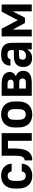

<svg xmlns="http://www.w3.org/2000/svg" viewBox="1376 -1955 588 3380"><g transform="rotate(-90 1670.0 -265.0)"><path d="M265 9Q214 9 172.5 -7Q131 -23 102 -54.5Q73 -86 57 -132Q41 -178 41 -237V-303Q41 -358 57 -402Q73 -446 102 -476.5Q131 -507 172.5 -523Q214 -539 265 -539Q316 -539 355 -525Q394 -511 421 -486Q448 -461 462.5 -427Q477 -393 479 -354H343Q338 -383 320 -403.5Q302 -424 265 -424Q224 -424 200 -396Q176 -368 176 -303V-237Q176 -165 200 -135.5Q224 -106 265 -106Q302 -106 320 -126.5Q338 -147 343 -176H479Q476 -135 461 -101.5Q446 -68 419.5 -43Q393 -18 354.5 -4.5Q316 9 265 9Z M536 -124Q562 -127 578.5 -140Q595 -153 604 -176Q613 -199 616 -232.5Q619 -266 619 -309V-530H1016V0H881V-419H746V-309Q746 -231 735 -171.5Q724 -112 699 -72Q674 -32 634 -11.5Q594 9 536 9Z M1345 9Q1239 9 1177.5 -54.5Q1116 -118 1116 -237V-303Q1116 -358 1132 -402Q1148 -446 1177.5 -476.5Q1207 -507 1249.5 -523Q1292 -539 1345 -539Q1398 -539 1440.5 -523Q1483 -507 1512.5 -476.5Q1542 -446 1558 -402Q1574 -358 1574 -303V-237Q1574 -118 1512.5 -54.5Q1451 9 1345 9ZM1345 -106Q1390 -106 1414.5 -135.5Q1439 -165 1439 -237V-303Q1439 -368 1414.5 -396Q1390 -424 1345 -424Q1300 -424 1275.5 -396Q1251 -368 1251 -303V-237Q1251 -165 1275.5 -135.5Q1300 -106 1345 -106Z M1674 -530H1883Q1939 -530 1979 -519.5Q2019 -509 2044.5 -489.5Q2070 -470 2081.5 -443.5Q2093 -417 2093 -386Q2093 -366 2086.5 -349Q2080 -332 2069 -318.5Q2058 -305 2044.5 -295Q2031 -285 2016 -279Q2065 -265 2089 -231.5Q2113 -198 2113 -149Q2113 -79 2063 -39.5Q2013 0 1903 0H1674ZM1903 -104Q1944 -104 1961 -119Q1978 -134 1978 -163Q1978 -192 1961 -206.5Q1944 -221 1903 -221H1801V-104ZM1883 -319Q1925 -319 1941.5 -333Q1958 -347 1958 -373Q1958 -398 1941.5 -412Q1925 -426 1883 -426H1801V-319Z M2336 6Q2264 6 2222.5 -34Q2181 -74 2181 -152Q2181 -232 2228 -273.5Q2275 -315 2369 -315H2479V-346Q2479 -391 2460.5 -409.5Q2442 -428 2398 -428Q2356 -428 2339.5 -414Q2323 -400 2321 -375H2204Q2206 -453 2251.5 -496Q2297 -539 2401 -539Q2510 -539 2558 -493Q2606 -447 2606 -347V0H2489V-83Q2479 -65 2466 -48.5Q2453 -32 2435 -20Q2417 -8 2393 -1Q2369 6 2336 6ZM2377 -102Q2426 -102 2452.5 -129Q2479 -156 2479 -207V-225H2384Q2342 -225 2325.5 -208.5Q2309 -192 2309 -163Q2309 -102 2377 -102Z M2719 -530H2855L3005 -245L3154 -530H3281V0H3161V-336L3048 -120H2954L2839 -336V0H2719Z"/></g></svg>

Font: 
Style: 㨦
Weight: 700
Designer: A.Korolkova, Vitaly Kuzmin
Foundry: ParaType Ltd
Version: Version 2.000